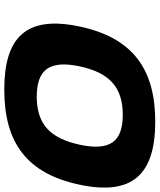

<svg xmlns="http://www.w3.org/2000/svg" viewBox="54 -772 728 875"><g transform="rotate(90 417.5 -335.0)"><path d="M389 9C151 9 50 -90 101 -333C152 -576 295 -679 535 -679C779 -679 873 -572 822 -333C771 -94 631 9 389 9ZM283 -335C254 -199 296 -139 421 -139C545 -139 611 -199 640 -335C669 -471 628 -531 504 -531C379 -531 312 -471 283 -335Z"/></g></svg>

Font: LT Wave Black
Style: Italic
Weight: 900
Designer: Daniel Lyons
Version: Version 2.5 (Glyphs App)